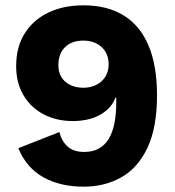

<svg xmlns="http://www.w3.org/2000/svg" viewBox="-20 -690 656 720"><path d="M292.8 -670Q383.6 -670 445.1 -631.3Q506.6 -592.6 537.7 -517.6Q568.8 -442.6 568.8 -332.4Q568.8 -212.4 533.5 -136.9Q498.2 -61.4 436 -25.7Q373.8 10 293.2 10Q207 10 143.5 -24.7Q80 -59.4 48.6 -134.2L202.6 -194.8Q211.4 -160.2 233.8 -140.2Q256.2 -120.2 295.6 -120.2Q327.2 -120.2 350 -132.6Q372.8 -145 387.4 -168.8Q402 -192.6 409 -227.4Q416 -262.2 416 -307.2Q416 -311 416 -314.7Q416 -318.4 416 -323.4H412.6Q404.2 -300.8 388 -284.3Q371.8 -267.8 350.5 -256.9Q329.2 -246 304.3 -241Q279.4 -236 253.8 -236Q191.4 -236 142.8 -261.7Q94.2 -287.4 67 -334.7Q39.8 -382 40.6 -445.2Q41.4 -515.4 73.1 -565.5Q104.8 -615.6 161.3 -642.8Q217.8 -670 292.8 -670ZM293.2 -537.8Q250.4 -537.8 225.3 -514.5Q200.2 -491.2 199 -449Q197.8 -407.6 224.1 -384.3Q250.4 -361 293.2 -361Q320 -361 341.4 -371.9Q362.8 -382.8 375.1 -402.5Q387.4 -422.2 387.4 -449Q387.4 -476.6 375.1 -496.5Q362.8 -516.4 341.4 -527.1Q320 -537.8 293.2 -537.8Z"/></svg>

Font: Work Sans
Style: Regular
Weight: 400
Designer: Wei Huang
Foundry: Wei Huang
Version: Version 2.006; ttfautohint (v1.8.1.43-b0c9)